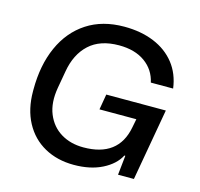

<svg xmlns="http://www.w3.org/2000/svg" viewBox="-108 -855 1020 981"><g transform="rotate(15 402.5 -364.5)"><path d="M364 10Q276 10 208.5 -27.5Q141 -65 103.5 -135Q66 -205 66 -300V-309Q66 -438 109.5 -535Q153 -632 235 -685.5Q317 -739 432 -739Q521 -739 590 -710.5Q659 -682 701.5 -628Q744 -574 754 -498H636Q622 -563 568.5 -601.5Q515 -640 431 -640Q331 -640 273.5 -587Q216 -534 200 -440L184 -349Q170 -268 194 -209.5Q218 -151 269 -120Q320 -89 388 -89Q573 -89 604 -252L613 -298H418L432 -380H747L680 0H596L607 -103H602Q576 -53 513.5 -21.5Q451 10 364 10Z"/></g></svg>

Font: Hubot Sans Medium
Style: Italic
Weight: 500
Italic angle: -10°
Designer: Deni Anggara
Foundry: GitHub
Version: Version 1.001; ttfautohint (v1.8.4.7-5d5b);gftools[0.9.31]